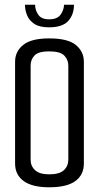

<svg xmlns="http://www.w3.org/2000/svg" viewBox="-20 -791 420 815"><path d="M189 4Q117 4 80.5 -22.5Q44 -49 44 -97V-529Q44 -572 78 -600Q112 -628 189 -628Q268 -628 302 -600Q336 -572 336 -529V-97Q336 -49 300 -22.5Q264 4 189 4ZM189 -51Q232 -51 251 -68.5Q270 -86 270 -114V-512Q270 -537 253 -555Q236 -573 188 -573Q143 -573 126.5 -555.5Q110 -538 110 -513V-113Q110 -86 129 -68.5Q148 -51 189 -51ZM188 -675Q148 -675 126 -689.5Q104 -704 95 -726Q86 -748 86 -771H129Q129 -748 142.5 -728.5Q156 -709 188 -709Q223 -709 237 -728.5Q251 -748 252 -771H294Q294 -729 269.5 -702Q245 -675 188 -675Z"/></svg>

Font: Smooch Sans Medium
Style: Regular
Weight: 500
Designer: Robert E. Leuschke
Foundry: Robert E. Leuschke
Version: Version 1.010; ttfautohint (v1.8.3)